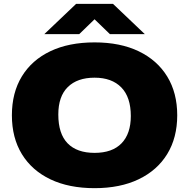

<svg xmlns="http://www.w3.org/2000/svg" viewBox="-20 -971 986 1001"><path d="M473 10Q339.5 10 243 -36Q146.5 -82 94.2 -167.2Q42 -252.5 42 -370Q42 -487.5 94 -572.8Q146 -658 242.5 -704Q339 -750 473 -750Q607 -750 703.5 -703.5Q800 -657 852 -571.8Q904 -486.5 904 -370Q904 -253.5 852 -168.2Q800 -83 703.2 -36.5Q606.5 10 473 10ZM473 -174Q565.5 -174 613.8 -224Q662 -274 662 -366Q662 -464.5 612.5 -515.2Q563 -566 473 -566Q383 -566 333.5 -517.2Q284 -468.5 284 -374Q284 -273.5 332.5 -223.8Q381 -174 473 -174ZM211 -793 377 -951H569L735 -793H553L473 -870.5L393 -793Z"/></svg>

Font: Encode Sans Exp Black
Style: Regular
Weight: 900
Width: 7
Designer: Multiple Designers
Foundry: Impallari Type
Version: Version 3.002; ttfautohint (v1.8.3) -l 8 -r 50 -G 200 -x 14 